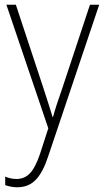

<svg xmlns="http://www.w3.org/2000/svg" viewBox="-20 -615 442 811"><path d="M7 -595H47L164 -241Q179 -195 187.5 -168Q196 -141 202 -121H204Q217 -169 242 -239L360 -595H399L184 44Q162 112 131.5 144Q101 176 53 176Q28 176 2 167V131Q14 136 25.5 138.5Q37 141 50 141Q83 141 106 117.5Q129 94 149 35L184 -73Z"/></svg>

Font: Noto Sans Malayalam UI SemiCondensed ExtraLight
Style: Regular
Weight: 200
Width: 4
Designer: Jelle Bosma - Monotype Design Team
Foundry: Monotype Imaging Inc.
Version: Version 2.104; ttfautohint (v1.8.4.7-5d5b)